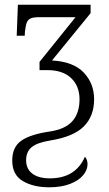

<svg xmlns="http://www.w3.org/2000/svg" viewBox="-20 -556 462 816"><path d="M32 126Q32 69 70.5 42Q109 15 191 3Q258 -7 288 -41.5Q318 -76 318 -134Q318 -190 282.5 -224Q247 -258 181 -258H148V-293L301 -483H147Q123 -483 111 -478Q99 -473 94 -460.5Q89 -448 86 -422L85 -404H51L56 -536H365V-500L201 -299Q292 -294 336 -247.5Q380 -201 380 -134Q380 -63 336.5 -19Q293 25 194 41Q138 50 114.5 69.5Q91 89 91 125Q91 162 117.5 182Q144 202 192 202Q301 202 341 110Q352 123 352 142Q352 166 333.5 188.5Q315 211 278 225.5Q241 240 189 240Q122 240 77 213.5Q32 187 32 126Z"/></svg>

Font: Noto Serif NarrowLight
Style: Regular
Weight: 300
Width: 4
Designer: Monotype Design Team
Foundry: Monotype Imaging Inc.
Version: Version 1.001